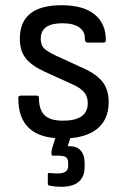

<svg xmlns="http://www.w3.org/2000/svg" viewBox="-20 -519 480 735"><path d="M220 11Q49 11 50 -144Q50 -153 60 -153H121Q129 -153 129 -145Q129 -99 150.5 -78Q172 -57 221 -57Q316 -57 316 -124Q316 -149 302.5 -165.5Q289 -182 258 -196L150 -245Q100 -268 78 -296.5Q56 -325 56 -371Q56 -499 216 -499Q299 -499 342.5 -463.5Q386 -428 385 -364Q385 -356 376 -356H315Q305 -356 305 -370Q306 -398 283.5 -414Q261 -430 219 -430Q136 -430 136 -371Q136 -347 148 -334.5Q160 -322 194 -306L301 -257Q351 -234 373.5 -204.5Q396 -175 396 -128Q396 -61 351 -25Q306 11 220 11ZM214 196Q203 196 192 195Q181 194 171 192Q163 191 163 184V149Q163 142 170 143Q177 144 185.5 144.5Q194 145 201 145Q241 145 241 117V105Q241 89 232.5 83Q224 77 205 77H183Q177 77 177 70Q177 65 177.5 60Q178 55 179 51L201 -21Q203 -27 209 -27H253Q261 -27 258 -17L239 41H249Q275 41 289.5 58Q304 75 304 104V119Q304 196 214 196Z"/></svg>

Font: Sofia Sans Semi Condensed
Style: Regular
Weight: 400
Designer: Botio Nikoltchev, Ani Petrova
Foundry: lettersoup
Version: Version 4.100; ttfautohint (v1.8.4.7-5d5b)